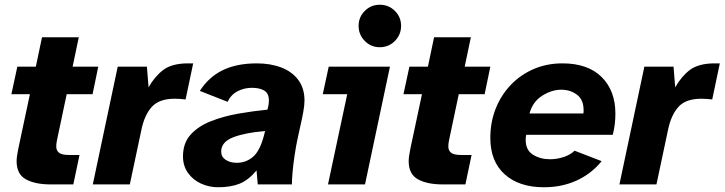

<svg xmlns="http://www.w3.org/2000/svg" viewBox="-20 -777 3053 809"><path d="M193 0Q128 0 89 -21.5Q50 -43 50 -98Q50 -116 57 -150L106 -380H28L53 -496H131L157 -620H312L286 -496H394L370 -380H261L224 -205Q221 -192 219 -180.5Q217 -169 217 -160Q217 -143 228.5 -133.5Q240 -124 272 -124H315L289 0Z M371 0 476 -496H599L606 -409Q632 -455 667.5 -482Q703 -509 768 -510H794L762 -358Q737 -361 716 -361Q651 -361 620 -327Q589 -293 576 -231L527 0Z M899 12Q861 12 827 -3.5Q793 -19 772 -48.5Q751 -78 751 -118Q751 -174 783 -209.5Q815 -245 868 -266Q921 -287 983.5 -298Q1046 -309 1107 -315Q1111 -330 1112 -339Q1113 -348 1113 -354Q1113 -383 1094 -395Q1075 -407 1041 -407Q1009 -407 981 -392.5Q953 -378 939 -348L822 -394Q860 -453 919 -481.5Q978 -510 1062 -510Q1120 -510 1165.5 -492.5Q1211 -475 1237 -440Q1263 -405 1263 -353Q1263 -333 1257.5 -303Q1252 -273 1245 -243.5Q1238 -214 1234 -193Q1227 -161 1221.5 -124Q1216 -87 1213 -54.5Q1210 -22 1210 0H1066L1061 -59Q1027 -18 989.5 -3Q952 12 899 12ZM977 -91Q1018 -91 1047.5 -117.5Q1077 -144 1094 -213L1097 -225Q1013 -218 962.5 -198.5Q912 -179 912 -138Q912 -116 931 -103.5Q950 -91 977 -91Z M1580 -578Q1543 -578 1517 -604.5Q1491 -631 1491 -668Q1491 -705 1517 -731Q1543 -757 1580 -757Q1618 -757 1644 -731Q1670 -705 1670 -668Q1670 -631 1644 -604.5Q1618 -578 1580 -578ZM1362 0 1443 -380H1340L1365 -496H1623L1518 0Z M1845 0Q1780 0 1741 -21.5Q1702 -43 1702 -98Q1702 -116 1709 -150L1758 -380H1680L1705 -496H1783L1809 -620H1964L1938 -496H2046L2022 -380H1913L1876 -205Q1873 -192 1871 -180.5Q1869 -169 1869 -160Q1869 -143 1880.5 -133.5Q1892 -124 1924 -124H1967L1941 0Z M2272 12Q2167 12 2106.5 -42.5Q2046 -97 2046 -196Q2046 -262 2068.5 -319Q2091 -376 2132 -419Q2173 -462 2228.5 -486Q2284 -510 2350 -510Q2457 -510 2515 -452.5Q2573 -395 2573 -298Q2573 -277 2570.5 -255Q2568 -233 2562 -209H2197Q2196 -203 2195.5 -198Q2195 -193 2195 -188Q2195 -144 2226 -125Q2257 -106 2297 -106Q2327 -106 2355.5 -115.5Q2384 -125 2401 -142L2515 -98Q2472 -45 2410 -16.5Q2348 12 2272 12ZM2211 -299H2438Q2439 -303 2439 -306Q2439 -309 2439 -313Q2439 -357 2411 -378Q2383 -399 2345 -399Q2305 -399 2265 -374Q2225 -349 2211 -299Z M2590 0 2695 -496H2818L2825 -409Q2851 -455 2886.5 -482Q2922 -509 2987 -510H3013L2981 -358Q2956 -361 2935 -361Q2870 -361 2839 -327Q2808 -293 2795 -231L2746 0Z"/></svg>

Font: Atkinson Hyperlegible
Style: Bold Italic
Weight: 700
Italic angle: -12°
Designer: Elliott Scott, Megan Eiswerth, Linus Boman, Theodore Petrosky
Foundry: Braille Institute
Version: Version 1.006; ttfautohint (v1.8.3)